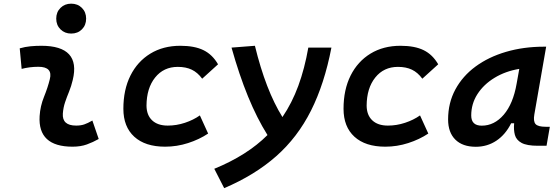

<svg xmlns="http://www.w3.org/2000/svg" viewBox="-20 -771 2970 1022"><path d="M471.7 -129.4 505.4 -31.2Q475.6 -14.2 442.4 -2.2Q409.2 9.8 366.2 9.8Q180.7 9.8 190.9 -153.3Q194.3 -206.5 214.4 -255.9Q234.4 -305.2 245.1 -349.1Q262.2 -415.5 184.6 -415.5Q138.2 -415.5 95.2 -404.3L85 -513.7Q113.8 -522 142.6 -524.7Q171.4 -527.3 200.2 -527.3Q411.6 -527.3 367.2 -345.2Q359.4 -312 347.7 -283.4Q335.9 -254.9 326.4 -226.8Q316.9 -198.7 314.5 -166.5Q310.1 -102.5 385.3 -102.5Q409.7 -102.5 428 -108.6Q446.3 -114.7 471.7 -129.4ZM358.9 -592.3Q324.7 -592.3 302 -614.7Q279.3 -637.2 279.3 -671.9Q279.3 -706.5 302 -729Q324.7 -751.5 358.9 -751.5Q393.6 -751.5 416 -729Q438.5 -706.5 438.5 -671.9Q438.5 -637.2 416 -614.7Q393.6 -592.3 358.9 -592.3Z M873 -102.5Q919.4 -102.5 964.4 -117.4Q1009.3 -132.3 1043.9 -156.7L1087.9 -60.1Q1041 -28.8 981.2 -9.5Q921.4 9.8 858.9 9.8Q752.9 9.8 694.8 -43.2Q636.7 -96.2 636.7 -191.9Q636.7 -293.5 674.3 -368.7Q711.9 -443.8 780.3 -485.6Q848.6 -527.3 939.9 -527.3Q1015.6 -527.3 1063.2 -503.9Q1110.8 -480.5 1140.6 -428.7L1056.2 -352.1Q1031.7 -385.3 1000.7 -400.1Q969.7 -415 926.3 -415Q851.1 -415 805.7 -358.4Q760.3 -301.8 759.8 -208.5Q760.3 -158.2 789.8 -130.4Q819.3 -102.5 873 -102.5Z M1173.3 230.5 1120.6 127.4Q1295.9 55.7 1403.8 -52.2Q1347.7 -141.6 1300.3 -257.3Q1252.9 -373 1212.4 -517.6L1336.9 -527.3Q1394.5 -290.5 1483.4 -147.9Q1534.2 -222.7 1567.9 -314.2Q1601.6 -405.8 1621.1 -517.6H1744.1Q1707 -324.7 1635.5 -182.4Q1564 -40 1450.2 60.5Q1336.4 161.1 1173.3 230.5Z M2044.9 -102.5Q2091.3 -102.5 2136.2 -117.4Q2181.2 -132.3 2215.8 -156.7L2259.8 -60.1Q2212.9 -28.8 2153.1 -9.5Q2093.3 9.8 2030.8 9.8Q1924.8 9.8 1866.7 -43.2Q1808.6 -96.2 1808.6 -191.9Q1808.6 -293.5 1846.2 -368.7Q1883.8 -443.8 1952.1 -485.6Q2020.5 -527.3 2111.8 -527.3Q2187.5 -527.3 2235.1 -503.9Q2282.7 -480.5 2312.5 -428.7L2228 -352.1Q2203.6 -385.3 2172.6 -400.1Q2141.6 -415 2098.1 -415Q2022.9 -415 1977.5 -358.4Q1932.1 -301.8 1931.6 -208.5Q1932.1 -158.2 1961.7 -130.4Q1991.2 -102.5 2044.9 -102.5Z M2512.7 10.3Q2442.4 10.3 2403.8 -27.8Q2365.2 -65.9 2365.2 -135.3Q2365.2 -223.1 2403.8 -294.7Q2442.4 -366.2 2511.5 -417Q2580.6 -467.8 2673.8 -495.1Q2767.1 -522.5 2876 -522.5H2887.2L2824.2 -161.6Q2817.9 -125.5 2830.6 -110.8Q2843.3 -96.2 2884.8 -96.2H2906.7L2889.2 4.9H2843.3Q2784.2 4.9 2756.1 -10.5Q2728 -25.9 2720.7 -53Q2713.4 -80.1 2716.8 -114.7H2700.7Q2670.9 -54.7 2622.3 -22.2Q2573.7 10.3 2512.7 10.3ZM2544.4 -102.1Q2611.3 -102.1 2661.4 -160.4Q2711.4 -218.8 2730 -325.7L2744.1 -404.3Q2670.4 -392.1 2612.5 -356.9Q2554.7 -321.8 2521.5 -270.3Q2488.3 -218.8 2488.3 -156.2Q2488.3 -102.1 2544.4 -102.1Z"/></svg>

Font: Cascadia Code PL SemiBold
Style: Italic
Weight: 600
Italic angle: -10°
Monospace: yes
Designer: Aaron Bell
Foundry: Saja Typeworks
Version: Version 2404.023; ttfautohint (v1.8.4)